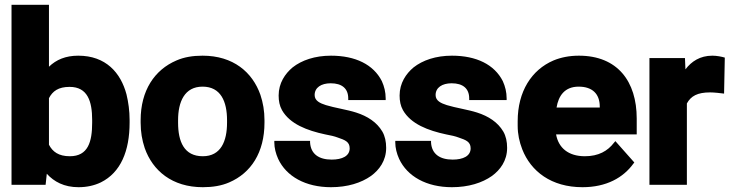

<svg xmlns="http://www.w3.org/2000/svg" viewBox="-20 -770 3063 800"><path d="M28 0H170L175 -46C205 -13 247 10 307 10C342 10 373 3 400 -10C483 -51 520 -141 520 -259V-270C520 -308 515 -344 507 -377C483 -467 421 -538 306 -538C253 -538 214 -521 184 -492V-750H28ZM184 -167V-361C199 -390 223 -408 270 -408C345 -408 364 -348 364 -270V-259C364 -179 347 -119 271 -119C224 -119 199 -138 184 -167Z M566 -259C566 -220 572 -186 583 -153C616 -59 697 10 825 10C866 10 903 4 935 -10C1026 -49 1082 -135 1082 -259V-269C1082 -308 1076 -342 1065 -375C1032 -469 952 -538 824 -538C783 -538 747 -532 715 -518C624 -479 566 -393 566 -269ZM722 -259V-269C722 -346 749 -409 824 -409C900 -409 926 -347 926 -269V-259C926 -181 900 -119 825 -119C747 -119 722 -180 722 -259Z M1123 -176C1123 -154 1129 -130 1139 -108C1173 -35 1253 10 1359 10C1428 10 1485 -8 1526 -37C1560 -62 1589 -100 1589 -154C1589 -180 1584 -203 1573 -222C1550 -261 1511 -286 1464 -301C1427 -313 1373 -321 1338 -332C1313 -340 1291 -350 1291 -374C1291 -405 1318 -423 1358 -423C1405 -423 1431 -401 1431 -360V-353H1587V-360C1587 -386 1581 -410 1571 -432C1536 -501 1461 -538 1359 -538C1292 -538 1237 -519 1199 -489C1168 -463 1141 -424 1141 -372C1141 -349 1145 -329 1155 -311C1188 -253 1260 -226 1335 -210C1357 -206 1374 -202 1387 -197C1416 -187 1437 -180 1437 -152C1437 -120 1406 -105 1362 -105C1309 -105 1275 -128 1272 -176V-183H1123Z M1627 -176C1627 -154 1633 -130 1643 -108C1677 -35 1757 10 1863 10C1932 10 1989 -8 2030 -37C2064 -62 2093 -100 2093 -154C2093 -180 2088 -203 2077 -222C2054 -261 2015 -286 1968 -301C1931 -313 1877 -321 1842 -332C1817 -340 1795 -350 1795 -374C1795 -405 1822 -423 1862 -423C1909 -423 1935 -401 1935 -360V-353H2091V-360C2091 -386 2085 -410 2075 -432C2040 -501 1965 -538 1863 -538C1796 -538 1741 -519 1703 -489C1672 -463 1645 -424 1645 -372C1645 -349 1649 -329 1659 -311C1692 -253 1764 -226 1839 -210C1861 -206 1878 -202 1891 -197C1920 -187 1941 -180 1941 -152C1941 -120 1910 -105 1866 -105C1813 -105 1779 -128 1776 -176V-183H1627Z M2137 -246C2137 -211 2144 -179 2156 -148C2192 -56 2277 10 2407 10C2507 10 2577 -30 2619 -88L2623 -93L2544 -182L2538 -175C2512 -141 2474 -119 2417 -119C2348 -119 2307 -154 2297 -210H2633V-276C2633 -431 2553 -538 2392 -538C2353 -538 2317 -531 2286 -518C2195 -479 2137 -389 2137 -265ZM2299 -322C2307 -371 2333 -409 2391 -409C2448 -409 2479 -379 2479 -326V-322Z M2686 0H2842V-339C2859 -370 2886 -385 2939 -385C2956 -385 2981 -382 2997 -380L3000 -530C2987 -534 2966 -538 2948 -538C2897 -538 2861 -514 2836 -481L2834 -528H2686Z"/></svg>

Font: Asimov Pro
Style: Blk
Weight: 900
Designer: Google
Version: Version 2.000980; 2014